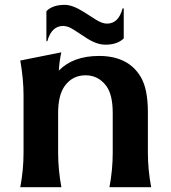

<svg xmlns="http://www.w3.org/2000/svg" viewBox="-20 -780 714 800"><path d="M173.3 -733.4Q198.7 -759.8 250 -759.8Q282.2 -759.8 328.6 -730.5L379.4 -698.2Q405.8 -681.6 425.8 -681.6Q474.1 -681.6 490.7 -745.1H495.6V-620.1Q469.2 -593.8 418.9 -593.8Q382.8 -593.8 339.4 -622.1L288.6 -655.3Q263.2 -671.9 243.2 -671.9Q194.8 -671.9 177.2 -608.4H173.3ZM64.5 0Q78.1 -71.8 78.1 -143.6V-383.8Q78.1 -449.7 64.5 -527.8L235.4 -562Q227.1 -522.9 225.1 -485.8Q284.7 -546.9 392.6 -546.9Q514.6 -546.9 566.4 -459.5Q596.2 -409.7 596.2 -311.5V-143.6Q596.2 -73.2 609.9 0H436Q449.7 -71.8 449.7 -143.6V-309.6Q449.7 -385.3 422.9 -421.9Q389.6 -466.3 336.4 -466.3Q282.7 -466.3 250.5 -422.9Q222.2 -384.3 222.2 -309.6V-143.6Q222.2 -73.2 235.8 0Z"/></svg>

Font: Classica
Style: Bold
Weight: 700
Designer: Wojciech Kalinowski "wmk69" (wmk69@o2.pl)
Foundry: Wojciech Kalinowski "wmk69" (wmk69@o2.pl)
Version: Version 2.1.1; 2021-05-14